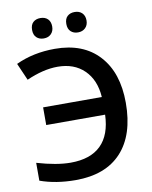

<svg xmlns="http://www.w3.org/2000/svg" viewBox="-98 -977 841 1060"><g transform="rotate(-10 323.0 -447.5)"><path d="M249 -624Q168.5 -624 74.2 -582L32.2 -678.2Q129.9 -724.1 251 -724.1Q410.2 -724.1 498 -627.9Q585.9 -532.2 585.9 -362.8Q585.9 -183.1 496.6 -86.4Q407.7 9.8 240.2 9.8Q129.4 9.8 41 -22V-122.1Q150.9 -89.8 229 -89.8Q340.8 -89.8 399.4 -147.5Q458 -205.1 461.9 -317.9H131.8V-417H460.9Q454.6 -513.7 397.5 -569.3Q341.3 -624 249 -624ZM146 -848.1Q146 -877 161.6 -891.1Q177.2 -905.3 202.1 -905.3Q228.5 -905.3 243.7 -890.1Q258.8 -875 258.8 -848.1Q258.8 -822.3 243.2 -806.6Q227.5 -791 202.1 -791Q177.2 -791 161.6 -805.7Q146 -820.3 146 -848.1ZM337.9 -848.1Q337.9 -877 353.5 -891.1Q369.1 -905.3 394 -905.3Q420.4 -905.3 435.8 -889.9Q451.2 -874.5 451.2 -848.1Q451.2 -822.3 435.3 -806.6Q419.4 -791 394 -791Q369.1 -791 353.5 -805.7Q337.9 -820.3 337.9 -848.1Z"/></g></svg>

Font: Open Sans
Style: SemiBold
Weight: 600
Foundry: Ascender Corporation
Version: Version 1.10